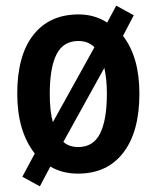

<svg xmlns="http://www.w3.org/2000/svg" viewBox="-20 -604 554 679"><path d="M473 -273Q473 -138 416 -64Q359 10 256 10Q200 10 158 -15L121 55L59 21L103 -61Q41 -140 41 -273Q41 -408 98 -480.5Q155 -553 258 -553Q315 -553 359 -524L391 -584L453 -550L415 -477Q473 -402 473 -273ZM156 -272Q156 -210 167 -172L314 -437Q292 -459 257 -459Q204 -459 180 -412Q156 -365 156 -272ZM358 -273Q358 -300 355.5 -323Q353 -346 349 -364L204 -102Q225 -84 257 -84Q310 -84 334 -132Q358 -180 358 -273Z"/></svg>

Font: Noto Sans Ethiopic Condensed SemiBold
Style: Regular
Weight: 600
Width: 3
Designer: Monotype Design Team
Foundry: Monotype Imaging Inc.
Version: Version 2.102; ttfautohint (v1.8.4.7-5d5b)